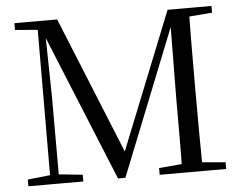

<svg xmlns="http://www.w3.org/2000/svg" viewBox="-52 -791 1078 854"><g transform="rotate(-5 487.5 -364.0)"><path d="M41 0V-30L152 -42H171L286 -30V0ZM42 -698V-728H180V-687H171ZM141 0 143 -728H174L180 -387V0ZM441 0 157 -695H152V-728H233L492 -91H470L476 -103L726 -728H765V-695H752L741 -670L474 0ZM627 0V-30L764 -42H784L924 -30V0ZM728 0Q730 -84 730 -166.5Q730 -249 730 -325L734 -728H820Q819 -645 818.5 -560.5Q818 -476 818 -391V-337Q818 -252 818.5 -168Q819 -84 820 0ZM774 -687V-728H922V-698L784 -687Z"/></g></svg>

Font: Noto Serif JP ExtraLight
Style: Regular
Weight: 400
Version: Version 2.003-H1;hotconv 1.1.1;makeotfexe 2.6.0